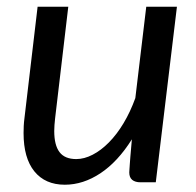

<svg xmlns="http://www.w3.org/2000/svg" viewBox="-20 -526 565 554"><path d="M177 -506.5 139 -184.5Q138 -174.5 137.2 -165.5Q136.5 -156.5 136.5 -148Q136.5 -107 151.8 -87Q167 -67 200 -67Q223 -67 247.2 -79.5Q271.5 -92 294.2 -115Q317 -138 336.5 -170.5Q356 -203 370.5 -243L402 -506.5H490.5L429.5 0H385.5Q370 0 361.5 -7Q353 -14 353 -28.5Q353 -29 353.5 -37.5Q354 -46 354.8 -56Q355.5 -66 356.2 -74.5Q357 -83 357 -83.5L360.5 -124Q320 -59.5 270 -26.2Q220 7 167 7Q110.5 7 79.2 -31.5Q48 -70 48 -142Q48 -152 48.5 -162.5Q49 -173 50.5 -184.5L88.5 -506.5Z"/></svg>

Font: Lato TR
Style: Italic
Weight: 400
Italic angle: -12°
Designer: Lukasz Dziedzic
Foundry: tyPoland Lukasz Dziedzic
Version: Version 1.104 2013